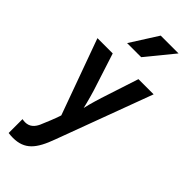

<svg xmlns="http://www.w3.org/2000/svg" viewBox="-380 -895 1341 1341"><g transform="rotate(45 291.0 -224.5)"><path d="M42 253V390C58 392 73 393 86 393C202 393 254 329 304 191C320 146 567 -517 567 -517H417L327 -241C327 -241 299 -153 289 -104C277 -158 253 -238 253 -238L163 -517H12L215 43C209 68 166 172 156 194C140 227 116 256 70 256C62 256 52 255 42 253ZM183 -639H322L488 -842H312Z"/></g></svg>

Font: LINE Seed JP_OTF Bold
Style: Regular
Weight: 700
Designer: LINE & Fontrix & Fontworks
Version: Version 1.009